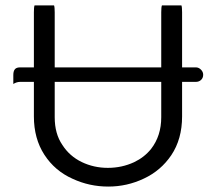

<svg xmlns="http://www.w3.org/2000/svg" viewBox="-20 -687 800 711"><path d="M577.1 -383.8V-252.9Q577.1 -184.1 539.6 -135.7Q514.6 -104.5 476.6 -86.4Q431.2 -65.4 379.4 -65.4Q327.6 -65.4 282.7 -86.9Q237.3 -108.9 210.9 -150.4Q182.6 -191.4 182.6 -252.9V-383.8ZM107.9 -667Q105.5 -660.6 105.5 -641.6V-437.5H54.7Q42 -437.5 36.1 -431.6Q29.3 -424.8 29.3 -409.2V-376Q41.5 -383.8 54.7 -383.8H105.5V-255.9Q105.5 -173.8 144.3 -114Q183.1 -54.2 249 -24.9Q311 3.9 380.9 3.9Q450.7 3.9 513.2 -25.9Q575.7 -55.2 614.3 -112.3Q654.3 -171.9 654.3 -255.9V-383.8H705.1Q717.3 -383.8 725.1 -391.6Q732.4 -398.9 732.4 -410.2Q732.4 -420.9 724.1 -429.2Q715.8 -437.5 705.1 -437.5H654.3V-641.6Q654.3 -660.6 651.9 -667H579.6Q577.1 -660.6 577.1 -641.6V-437.5H182.6V-641.6Q182.6 -660.6 180.2 -667ZM210.9 -150.4H211.4Q210.9 -150.4 210.9 -150.4Z"/></svg>

Font: YuPearl-Light
Style: Light
Weight: 300
Designer: Max Yao
Foundry: Max-Everyday
Version: Version 1.011; ttfautohint (v1.8.3)